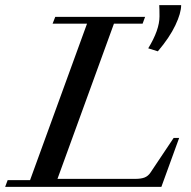

<svg xmlns="http://www.w3.org/2000/svg" viewBox="-26 -729 746 749"><path d="M589.8 -528.8 552.2 -540.5Q596.2 -612.3 596.2 -665Q596.2 -695.3 595.2 -709H680.7Q680.7 -678.2 658.2 -630.6Q635.7 -583 589.8 -528.8ZM-5.9 0 3.9 -26.4H91.3L313.5 -636.7H179.2L189.5 -663.1H540L530.3 -636.7H418.5L198.2 -31.2H501.5Q524.4 -31.2 538.1 -36.6Q551.8 -42 561 -55.7L651.4 -190.9H672.9L603.5 0Z"/></svg>

Font: Elstob Medium
Style: Italic
Weight: 500
Italic angle: -20°
Designer: Peter S. Baker
Version: Version 1.015